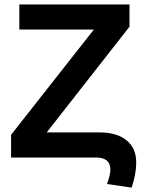

<svg xmlns="http://www.w3.org/2000/svg" viewBox="-20 -708 651 863"><path d="M429.2 -112.8Q504.4 -112.8 548.3 -77.6Q592.3 -42.5 592.3 22Q592.3 73.7 571.8 135.3L460.9 119.1Q476.1 78.6 476.1 53.7Q476.1 0 411.1 0H29.8V-102.1L401.9 -575.2H66.9V-688H562V-587.9L189.9 -112.8Z"/></svg>

Font: Arial
Style: Bold
Weight: 700
Designer: Steve Matteson
Foundry: Ascender Corporation
Version: Version 2.00.3